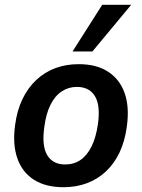

<svg xmlns="http://www.w3.org/2000/svg" viewBox="-20 -772 593 802"><path d="M245 10Q171 10 122 -21Q73 -52 52.5 -110.5Q32 -169 43 -249Q51 -311 74 -358.5Q97 -406 132 -438.5Q167 -471 211.5 -487.5Q256 -504 309 -504Q383 -504 431.5 -472.5Q480 -441 500.5 -383.5Q521 -326 510 -245Q502 -183 479.5 -135.5Q457 -88 422 -55.5Q387 -23 342.5 -6.5Q298 10 245 10ZM252 -85Q289 -85 316.5 -104Q344 -123 362.5 -160.5Q381 -198 389 -253Q400 -332 376.5 -370.5Q353 -409 301 -409Q266 -409 237.5 -390Q209 -371 190.5 -333.5Q172 -296 165 -241Q154 -162 177.5 -123.5Q201 -85 252 -85ZM283 -557 407 -752H528L366 -557Z"/></svg>

Font: Nunito Sans 10pt SemiCondensed
Style: Bold Italic
Weight: 700
Width: 4
Italic angle: -9°
Designer: Vernon Adams
Foundry: Vernon Adams
Version: Version 3.101;gftools[0.9.27]